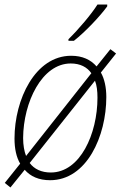

<svg xmlns="http://www.w3.org/2000/svg" viewBox="-20 -785 534 847"><path d="M282 -612V-605H306C356 -644 422 -714 453 -757V-765H410C383 -722 327 -656 282 -612ZM26 42 89 -36C114 -7 151 10 201 10C363 10 449 -185 449 -357C449 -399 441 -437 425 -465L492 -549L467 -568L406 -492C380 -522 343 -539 294 -539C135 -539 44 -346 44 -174C44 -129 52 -92 69 -63L1 22ZM383 -462 95 -97C87 -117 82 -145 82 -176C83 -334 165 -505 292 -505C334 -505 364 -489 383 -462ZM204 -24C163 -24 131 -39 111 -66L399 -429C407 -409 410 -383 410 -354C410 -195 334 -24 204 -24Z"/></svg>

Font: Noto Sans SemiCondensed ExtraLight
Style: Italic
Weight: 200
Width: 4
Italic angle: -12°
Designer: Monotype Design Team
Foundry: Monotype Imaging Inc.
Version: Version 2.013